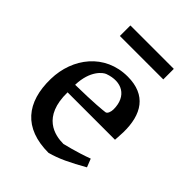

<svg xmlns="http://www.w3.org/2000/svg" viewBox="-203 -793 913 913"><g transform="rotate(45 253.5 -337.0)"><path d="M44.4 -242.2C41 -82 119.1 14.2 285.2 14.2C339.4 0 392.1 -25.9 463.4 -66.4L446.8 -108.4C378.9 -83 305.7 -65.9 305.7 -65.9C248 -65.9 143.1 -85.9 146 -253.4H464.8C464.8 -253.4 467.3 -287.6 467.8 -306.2C470.2 -428.7 419.9 -508.8 295.4 -508.8C142.1 -508.8 47.4 -385.7 44.4 -242.2ZM146 -304.2C148.9 -403.8 199.7 -439.9 214.8 -445.3C293.5 -474.1 357.9 -439.9 357.9 -351.1C357.9 -334 351.1 -315.4 340.3 -314C324.2 -312 274.9 -306.2 146 -304.2ZM132.3 -618.7H424.3V-689.5H132.3Z"/></g></svg>

Font: Donegal One
Style: Regular
Weight: 400
Designer: Gary Lonergan
Foundry: Sorkin Type Co.
Version: Version 1.004